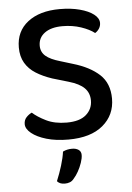

<svg xmlns="http://www.w3.org/2000/svg" viewBox="-58 -665 644 934"><g transform="rotate(-5 264.5 -198.0)"><path d="M256 -69Q319 -69 350.5 -96.5Q382 -124 382 -166Q382 -203 358 -227Q334 -251 282 -266L204 -289Q159 -304 125.5 -325Q92 -346 73.5 -377.5Q55 -409 55 -453Q55 -532 113 -577Q171 -622 269 -622Q324 -622 367 -610.5Q410 -599 434.5 -580Q459 -561 459 -538Q459 -523 451 -510.5Q443 -498 431 -491Q407 -510 365.5 -524Q324 -538 275 -538Q220 -538 188.5 -515Q157 -492 157 -453Q157 -422 179.5 -402.5Q202 -383 251 -369L310 -351Q392 -327 438.5 -284Q485 -241 485 -166Q485 -86 425.5 -36Q366 14 257 14Q196 14 150 0.5Q104 -13 77.5 -34.5Q51 -56 51 -79Q51 -99 63 -112Q75 -125 90 -132Q114 -110 155.5 -89.5Q197 -69 256 -69ZM266 205Q257 217 245.5 221.5Q234 226 220 226Q196 226 183 211Q198 175 209.5 137.5Q221 100 225 70Q235 65 246 62.5Q257 60 270 60Q289 60 301.5 68.5Q314 77 314 94Q314 110 306.5 132Q299 154 288 173.5Q277 193 266 205Z"/></g></svg>

Font: Baloo Tamma 2 Medium
Style: Regular
Weight: 500
Designer: Divya Kowshik, Shuchita Grover and Ek Type
Foundry: Ek Type
Version: Version 1.700